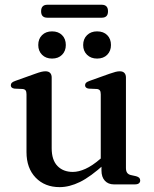

<svg xmlns="http://www.w3.org/2000/svg" viewBox="-20 -776 648 808"><path d="M407 -58.5V-91L404 -93.5V-379Q404 -390.5 400.2 -395.5Q396.5 -400.5 388 -401.5L354 -403Q345.5 -404 341.8 -407.8Q338 -411.5 338 -417Q338 -423.5 342.2 -427.8Q346.5 -432 358 -436L440.5 -465.5Q456 -471 466 -473.5Q476 -476 484 -476Q497 -476 503.5 -469Q510 -462 510 -450V-69.5Q510 -56 515 -49Q520 -42 530 -39.5L552.5 -34.5Q561.5 -32 565.8 -27.8Q570 -23.5 570 -16.5Q570 -9 564.5 -4.5Q559 0 547 0H459.5Q435.5 0 421.2 -15.5Q407 -31 407 -58.5ZM91.5 -136V-379Q91.5 -390.5 87.8 -395.5Q84 -400.5 75.5 -401.5L41.5 -403Q33 -404 29.2 -407.8Q25.5 -411.5 25.5 -417Q25.5 -423.5 29.8 -427.8Q34 -432 45.5 -436L128 -465.5Q144.5 -471.5 154.2 -473.8Q164 -476 171 -476Q184.5 -476 191 -469Q197.5 -462 197.5 -450V-152.5Q197.5 -102.5 221.8 -77.5Q246 -52.5 286.5 -52.5Q311 -52.5 339.8 -65.5Q368.5 -78.5 401 -106.5L423 -124.5L442.5 -105L420.5 -86Q361 -32 316.5 -10.2Q272 11.5 231 11.5Q168.5 11.5 130 -28.5Q91.5 -68.5 91.5 -136ZM199 -529.5Q173 -529.5 157 -545.5Q141 -561.5 141 -586.5Q141 -612.5 157 -628.2Q173 -644 199 -644Q225.5 -644 241.2 -628.2Q257 -612.5 257 -586.5Q257 -561.5 241.2 -545.5Q225.5 -529.5 199 -529.5ZM388.5 -529.5Q362.5 -529.5 346.2 -545.5Q330 -561.5 330 -586.5Q330 -612 346.2 -628Q362.5 -644 388.5 -644Q415.5 -644 431.2 -628.2Q447 -612.5 447 -586.5Q447 -561.5 431.2 -545.5Q415.5 -529.5 388.5 -529.5ZM153 -728.5Q153 -742.5 159.8 -749.2Q166.5 -756 179 -756H408.5Q421 -756 427.8 -749.2Q434.5 -742.5 434.5 -728.5Q434.5 -714.5 427.8 -708Q421 -701.5 408.5 -701.5H179Q166.5 -701.5 159.8 -708Q153 -714.5 153 -728.5Z"/></svg>

Font: Fraunces 11pt
Style: Regular
Weight: 400
Version: Version 1.000;[b76b70a41]